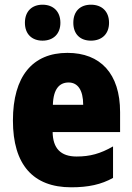

<svg xmlns="http://www.w3.org/2000/svg" viewBox="-20 -787 563 817"><path d="M86 -690C86 -641 117 -614 161 -614C206 -614 237 -642 237 -690C237 -739 206 -767 161 -767C117 -767 86 -740 86 -690ZM292 -690C292 -642 321 -614 367 -614C413 -614 444 -642 444 -690C444 -739 413 -767 367 -767C322 -767 292 -740 292 -690ZM267 -562C119 -562 35 -463 35 -274C35 -86 121 10 283 10C356 10 411 -2 461 -30V-164C407 -133 363 -121 306 -121C238 -121 205 -156 204 -225H491V-310C491 -474 407 -562 267 -562ZM272 -436C310 -436 334 -405 334 -341H205C207 -410 234 -436 272 -436Z"/></svg>

Font: Noto Sans Sinhala Condensed Black
Style: Regular
Weight: 900
Width: 3
Designer: Jelle Bosma - Monotype Design Team
Foundry: Monotype Imaging Inc.
Version: Version 2.006